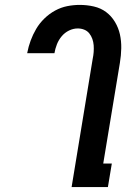

<svg xmlns="http://www.w3.org/2000/svg" viewBox="-20 -763 540 783"><path d="M420 0H272L358 -523Q361 -537 362 -551Q363 -565 362 -578.5Q361 -592 356.5 -604.5Q352 -617 344 -627Q336 -637 323.5 -642Q311 -647 297 -647Q279 -647 261.5 -638.5Q244 -630 231.5 -615Q219 -600 212 -582Q205 -564 202 -546H91V-547Q96 -573 105 -597.5Q114 -622 127.5 -645Q141 -668 161 -687.5Q181 -707 205 -720Q229 -733 254.5 -738Q280 -743 305 -743Q335 -743 363 -736.5Q391 -730 412.5 -714Q434 -698 448.5 -674Q463 -650 469 -623Q475 -596 474.5 -566.5Q474 -537 469 -507L401 -96H436Z"/></svg>

Font: Iosevka Term Curly Oblique
Style: Bold
Weight: 700
Italic angle: -9°
Designer: Belleve Invis
Foundry: Belleve Invis
Version: Version 32.3.0